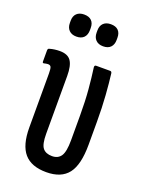

<svg xmlns="http://www.w3.org/2000/svg" viewBox="-131 -739 613 810"><g transform="rotate(20 175.0 -334.0)"><path d="M180 6Q113 6 81 -31Q49 -68 49 -147V-389Q49 -409 46 -417Q43 -425 32 -425Q28 -425 23 -424Q18 -423 14 -422Q8 -421 8 -428V-478Q8 -487 16 -488Q26 -491 37.5 -492.5Q49 -494 60 -494Q96 -494 110.5 -473Q125 -452 125 -406V-146Q125 -99 138.5 -82.5Q152 -66 180 -66Q207 -66 220 -85.5Q233 -105 233 -156V-268Q233 -332 228.5 -384Q224 -436 218 -478Q217 -488 225 -488H288Q295 -488 296 -479Q301 -440 305 -385Q309 -330 309 -266V-164Q309 -74 278 -34Q247 6 180 6ZM104 -575Q83 -575 71 -587Q59 -599 59 -620V-630Q59 -651 71 -662.5Q83 -674 104 -674Q126 -674 137.5 -662.5Q149 -651 149 -630V-620Q149 -599 137.5 -587Q126 -575 104 -575ZM224 -575Q203 -575 191 -587Q179 -599 179 -620V-630Q179 -651 191 -662.5Q203 -674 224 -674Q246 -674 257.5 -662.5Q269 -651 269 -630V-620Q269 -599 257.5 -587Q246 -575 224 -575Z"/></g></svg>

Font: Sofia Sans Extra Condensed Medium
Style: Regular
Weight: 500
Version: Version 4.100